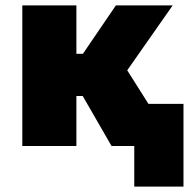

<svg xmlns="http://www.w3.org/2000/svg" viewBox="-20 -540 723 710"><path d="M476.5 150V-156H658.5V150ZM392.5 0 237.5 -269 408.5 -520H618.5L450.5 -280L627.5 0ZM62.5 0V-520H262.5V-341H422.5V-185H262.5V0Z"/></svg>

Font: Geologica Cursive Black
Style: Regular
Weight: 900
Designer: Sindre Bremnes, Frode Helland
Foundry: Monokrom Skriftforlag AS
Version: Version 1.010;gftools[0.9.28]